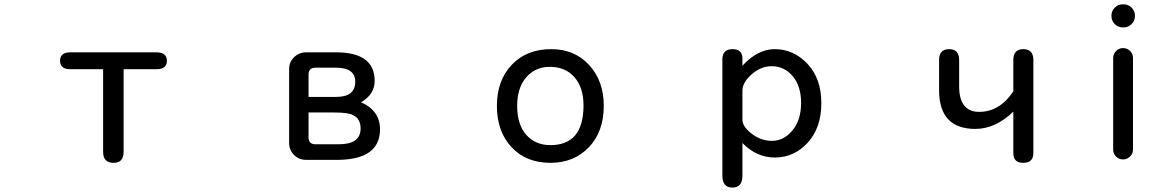

<svg xmlns="http://www.w3.org/2000/svg" viewBox="-20 -724 5283 879"><path d="M545.9 -407.2V-28.3Q545.9 21.5 500 21.5Q452.1 21.5 452.1 -28.3V-407.2H301.8Q254.9 -407.2 254.9 -445.8Q254.9 -484.4 301.8 -484.4H696.3Q744.1 -484.4 744.1 -445.8Q744.1 -407.2 696.3 -407.2H545.9Z M1632.8 -255.9Q1719.7 -217.8 1719.7 -131.8Q1719.7 4.9 1530.3 7.8H1380.9Q1348.6 7.8 1326.2 -14.6Q1303.7 -37.1 1303.7 -69.3V-408.2Q1303.7 -440.4 1326.7 -462.4Q1349.6 -484.4 1380.9 -484.4H1518.6Q1695.3 -484.4 1695.3 -353.5Q1695.3 -292 1632.8 -255.9ZM1392.6 -209V-92.8Q1393.6 -64.5 1422.9 -63.5H1531.2Q1630.9 -63.5 1630.9 -135.7Q1630.9 -179.7 1597.7 -196.3Q1575.2 -209 1510.7 -209H1392.6ZM1392.6 -280.3H1518.6Q1606.4 -280.3 1606.4 -349.6Q1606.4 -414.1 1518.6 -414.1H1422.9Q1393.6 -413.1 1392.6 -384.8V-280.3Z M2503.9 -499Q2610.4 -499 2677.2 -426.3Q2744.1 -353.5 2744.1 -239.3Q2744.1 -121.1 2675.8 -49.8Q2607.4 21.5 2500 21.5Q2388.7 21.5 2321.8 -50.3Q2254.9 -122.1 2254.9 -239.3Q2254.9 -355.5 2322.8 -427.2Q2390.6 -499 2503.9 -499ZM2497.1 -418Q2430.7 -418 2389.2 -370.1Q2347.7 -322.3 2347.7 -239.3Q2347.7 -153.3 2389.6 -106.4Q2431.6 -59.6 2500 -59.6Q2651.4 -59.6 2651.4 -241.2Q2651.4 -323.2 2609.9 -370.6Q2568.4 -418 2497.1 -418Z M3378.9 -422.9Q3448.2 -499 3527.3 -499Q3613.3 -499 3676.8 -431.6Q3740.2 -364.3 3740.2 -252Q3740.2 -139.6 3678.2 -71.3Q3616.2 -2.9 3527.3 -2.9Q3443.4 -2.9 3378.9 -69.3V80.1Q3378.9 134.8 3333 134.8Q3287.1 134.8 3287.1 80.1V-452.1Q3287.1 -499 3334 -499Q3378.9 -499 3378.9 -456.1V-422.9ZM3378.9 -175.8Q3378.9 -144.5 3421.4 -111.8Q3463.9 -79.1 3513.7 -79.1Q3568.4 -79.1 3607.9 -127Q3647.5 -174.8 3647.5 -252.4Q3647.5 -330.1 3608.9 -375.5Q3570.3 -420.9 3512.7 -420.9Q3463.9 -420.9 3421.9 -384.3Q3379.9 -347.7 3378.9 -310.5V-175.8Z M4619.1 -212.9Q4537.1 -133.8 4445.3 -133.8Q4282.2 -133.8 4279.3 -304.7V-449.2Q4279.3 -499 4325.2 -499Q4371.1 -499 4371.1 -449.2V-324.2Q4373 -211.9 4462.9 -211.9Q4556.6 -211.9 4619.1 -305.7V-449.2Q4619.1 -499 4665 -499Q4710.9 -499 4710.9 -449.2V-23.4Q4710.9 21.5 4664.1 21.5Q4619.1 21.5 4619.1 -23.4V-212.9Z M5068.4 -649.4V-653.3Q5068.4 -673.8 5083.5 -689Q5098.6 -704.1 5119.1 -704.1H5125Q5145.5 -704.1 5160.6 -689Q5175.8 -673.8 5175.8 -653.3V-649.4Q5175.8 -628.9 5160.6 -613.8Q5145.5 -598.6 5125 -598.6H5119.1Q5098.6 -598.6 5083.5 -613.8Q5068.4 -628.9 5068.4 -649.4ZM5076.2 -39.1V-458Q5076.2 -476.6 5089.4 -490.2Q5102.5 -503.9 5121.1 -503.9Q5140.6 -503.9 5153.8 -490.7Q5167 -477.5 5167 -458V-39.1Q5167 -20.5 5153.3 -7.3Q5139.6 5.9 5121.1 5.9Q5102.5 5.9 5089.4 -7.3Q5076.2 -20.5 5076.2 -39.1Z"/></svg>

Font: jf-openhuninn-1.0
Style: Regular
Weight: 400
Designer: [Kosugi Maru]
      Designed by Motoya company      

      [Varela Round]
      Joe Prince(Latin component); Avraham Co
Foundry: justfont CO.,LTD.
Version: 1.0